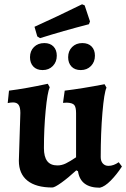

<svg xmlns="http://www.w3.org/2000/svg" viewBox="-20 -864 589 896"><path d="M41 -386Q30 -386 16 -383L22 -441Q101 -451 203 -473L212 -457Q201 -432 193 -347.5Q185 -263 185 -173Q185 -132 200.5 -112Q216 -92 248 -92Q268 -92 287.5 -101.5Q307 -111 335 -130V-336Q335 -364 326.5 -374Q318 -384 292 -385L274 -384L282 -441Q364 -451 468 -471L477 -455Q466 -432 458 -338Q450 -244 450 -131Q450 -112 460 -101Q470 -90 486 -90Q510 -90 534 -107L549 -87Q525 -50 497 -21.5Q469 7 446 12Q355 12 344 -65L336 -69Q298 -34 266.5 -11.5Q235 11 224 11Q148 11 108 -21Q68 -53 68 -114L75 -337Q75 -363 67 -374.5Q59 -386 41 -386ZM154 -694 141 -739Q243 -785 363 -844L375 -839L400 -764L395 -751Q275 -720 167 -686ZM120 -597Q120 -626 138.5 -644.5Q157 -663 187 -663Q214 -663 229.5 -647Q245 -631 245 -604Q245 -575 226.5 -556Q208 -537 179 -537Q151 -537 135.5 -553.5Q120 -570 120 -597ZM298 -597Q298 -626 316.5 -644.5Q335 -663 364 -663Q392 -663 407.5 -647Q423 -631 423 -604Q423 -575 404.5 -556Q386 -537 357 -537Q329 -537 313.5 -553.5Q298 -570 298 -597Z"/></svg>

Font: Alegreya
Style: Bold
Weight: 700
Designer: Juan Pablo del Peral
Foundry: Huerta Tipografica
Version: Version 2.008; ttfautohint (v1.8)